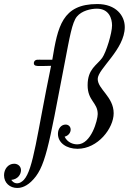

<svg xmlns="http://www.w3.org/2000/svg" viewBox="-40 -726 638 951"><path d="M-20 142C-20 180 9 205 45 205C55 205 82 204 114 174C185 107 199 10 280 -412C305 -542 317 -615 341 -644C365 -673 410 -683 440 -683C500 -683 515 -634 515 -600C515 -562 486 -467 466 -439C440 -403 394 -385 394 -304C394 -226 444 -219 444 -161C444 -132 412 -11 343 -11C322 -11 294 -20 280 -49C300 -54 310 -70 310 -84C310 -99 299 -109 285 -109C264 -109 247 -90 247 -63C247 -18 290 11 344 11C445 11 523 -91 523 -165C523 -247 444 -284 444 -335C444 -385 578 -481 578 -592C578 -648 535 -706 442 -706C268 -706 246 -594 219 -430H170C161 -430 152 -431 143 -430C130 -428 126 -417 128 -409C131 -400 140 -399 156 -399H170C184 -399 199 -400 213 -400C142 -57 126 113 78 165C69 174 58 182 45 182C27 182 18 168 16 165C50 162 64 136 64 117C64 99 50 85 30 85C0 85 -20 112 -20 142Z"/></svg>

Font: CMU Serif
Style: Italic
Weight: 500
Italic angle: -14.04°
Version: Version 0.7.0